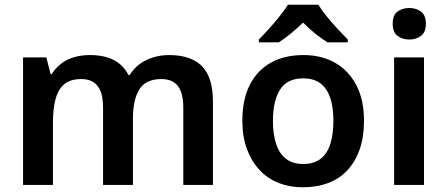

<svg xmlns="http://www.w3.org/2000/svg" viewBox="-20 -786 1900 816"><path d="M699 -552Q791 -552 838 -505Q885 -458 885 -353V0H759V-328Q759 -391 736 -420.5Q713 -450 666 -450Q600 -450 572.5 -406.5Q545 -363 545 -282V0H418V-328Q418 -370 408 -396.5Q398 -423 377.5 -436.5Q357 -450 326 -450Q279 -450 253 -428Q227 -406 216 -365Q205 -324 205 -264V0H78V-542H177L195 -471H200Q216 -497 240 -515.5Q264 -534 295 -543Q326 -552 361 -552Q423 -552 463.5 -531Q504 -510 526 -467H531Q558 -510 602.5 -531Q647 -552 699 -552Z M1527 -272Q1527 -205 1509 -152.5Q1491 -100 1457.5 -63.5Q1424 -27 1375.5 -8.5Q1327 10 1267 10Q1211 10 1164 -8.5Q1117 -27 1083 -63.5Q1049 -100 1029.5 -152.5Q1010 -205 1010 -272Q1010 -363 1041.5 -425Q1073 -487 1131 -519.5Q1189 -552 1270 -552Q1346 -552 1403.5 -519.5Q1461 -487 1494 -425Q1527 -363 1527 -272ZM1140 -272Q1140 -216 1153.5 -174.5Q1167 -133 1195.5 -111Q1224 -89 1269 -89Q1314 -89 1342.5 -111Q1371 -133 1384 -174.5Q1397 -216 1397 -272Q1397 -330 1383.5 -370Q1370 -410 1342 -431.5Q1314 -453 1268 -453Q1201 -453 1170.5 -405.5Q1140 -358 1140 -272ZM1333 -766Q1346 -744 1368.5 -716.5Q1391 -689 1415.5 -662.5Q1440 -636 1458 -618V-606H1372Q1346 -622 1320 -643Q1294 -664 1268 -690Q1241 -664 1216 -643.5Q1191 -623 1165 -606H1080V-618Q1099 -637 1122.5 -663Q1146 -689 1168 -716.5Q1190 -744 1204 -766Z M1782 -542V0H1655V-542ZM1720 -752Q1748 -752 1769 -737Q1790 -722 1790 -685Q1790 -649 1769 -633.5Q1748 -618 1720 -618Q1690 -618 1669.5 -633.5Q1649 -649 1649 -685Q1649 -722 1669.5 -737Q1690 -752 1720 -752Z"/></svg>

Font: Noto Sans Khmer SemiBold
Style: Regular
Weight: 600
Version: Version 2.003